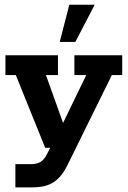

<svg xmlns="http://www.w3.org/2000/svg" viewBox="-20 -639 552 830"><path d="M120.1 171H46.5V70.6H113Q140.9 70.6 156.6 60Q172.4 49.4 183.8 26L215.3 -36.7L244.3 0H175.4L48.3 -314.5H3.5V-400H230.6V-314.5H178.6L259.6 -88.1L240.7 -82.9L352.9 -314.5H301.6V-400H508.3V-314.5H463.5L271.8 74.4Q246.8 125.4 212.5 148.2Q178.2 171 120.1 171ZM238.2 -457.8 279.7 -618.6H389.3L305.8 -457.8Z"/></svg>

Font: Rokkitt SemiBold
Style: Regular
Weight: 600
Designer: Vernon Adams
Foundry: Vernon Adams
Version: Version 3.103